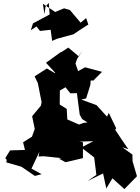

<svg xmlns="http://www.w3.org/2000/svg" viewBox="-20 -1172 958 1315"><path d="M314 -1152 320 -1073 206 -1012 191 -965 230 -991 254 -960 327 -968 337 -892 372 -907 483 -937 532 -970 585 -1004 570 -1048 532 -1017 459 -1103 419 -1115 358 -1090 274 -1146 284 -1075 292 -1127ZM545 -825 518 -787 448 -846 397 -813 396 -815 295 -742 358 -674 356 -671 301 -703 217 -649 239 -603 265 -472 260 -448 200 -376 218 -289 199 -236 112 -181 138 -198 151 -145 49 -142 16 -89 26 -77 23 -60 127 -30 219 33 265 21 187 -22 189 -3 250 -133 244 -100 279 -102 402 -89 384 -85 429 -61 548 -89V-198L523 -202L619 -205L537 -162L625 -94L640 26L579 68L686 16L708 119L750 49L832 123L918 35L888 -67L887 -113L817 -164L859 -150L815 -214L748 -315L749 -259L776 -293L725 -399L713 -373L641 -452L537 -490L570 -498L599 -591L601 -621L619 -620L679 -680L563 -711L515 -685L497 -737L509 -771L525 -794ZM551 -330 521 -319 441 -354 437 -426 389 -456 390 -552 447 -585 484 -661 448 -659 427 -576 462 -533 507 -534 512 -492 526 -387 542 -357 606 -316 593 -335Z"/></svg>

Font: Hussar Lance
Style: Regular
Weight: 700
Foundry: Cannot Into Space Fonts, PlusOne Fonts
Version: Version 2.27